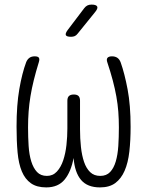

<svg xmlns="http://www.w3.org/2000/svg" viewBox="-20 -805 640 835"><path d="M467 -560Q481 -560 490.5 -553.5Q500 -547 505 -533Q522 -485 535 -416Q548 -347 548 -254Q548 -194 542.5 -145.5Q537 -97 522 -62.5Q507 -28 481.5 -9Q456 10 415 10Q360 10 332.5 -22.5Q305 -55 300 -118Q289 -58 261 -24Q233 10 181 10Q140 10 114.5 -8Q89 -26 75 -59.5Q61 -93 56.5 -142Q52 -191 52 -254Q52 -348 64 -417.5Q76 -487 94 -535Q99 -547 108 -553.5Q117 -560 131 -560Q145 -560 149 -554Q153 -548 149 -535Q136 -493 127 -456.5Q118 -420 112.5 -386.5Q107 -353 104.5 -320Q102 -287 102 -251Q102 -208 104.5 -170Q107 -132 116 -103Q125 -74 141 -57Q157 -40 184 -40Q210 -40 227.5 -59Q245 -78 255 -108Q265 -138 269 -174.5Q273 -211 273 -246V-367Q273 -381 280 -387.5Q287 -394 301 -394Q315 -394 321.5 -387.5Q328 -381 328 -367V-243Q328 -203 332 -166Q336 -129 345.5 -101Q355 -73 372 -56.5Q389 -40 416 -40Q443 -40 459 -57Q475 -74 483.5 -103Q492 -132 494.5 -170Q497 -208 497 -251Q497 -287 494.5 -319.5Q492 -352 486 -385.5Q480 -419 470.5 -455Q461 -491 447 -533Q442 -547 447.5 -553.5Q453 -560 467 -560ZM318 -659Q312 -651 305 -648Q298 -645 289 -645Q270 -645 266.5 -652Q263 -659 274 -674L346 -769Q352 -777 359.5 -781Q367 -785 378 -785Q398 -785 402.5 -777Q407 -769 394 -753Z"/></svg>

Font: Maple Mono NL Thin
Style: Regular
Weight: 250
Monospace: yes
Designer: subframe7536
Version: Version 7.000